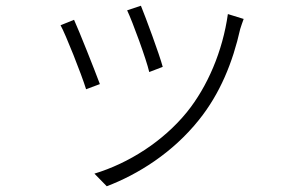

<svg xmlns="http://www.w3.org/2000/svg" viewBox="-20 -585 1040 669"><path d="M471 -565 423 -549C442 -509 490 -378 500 -334L547 -352C536 -394 487 -526 471 -565ZM829 -519 774 -536C756 -407 703 -283 631 -194C548 -92 428 -16 309 20L352 64C460 23 581 -52 673 -167C747 -259 791 -368 817 -484C820 -493 824 -506 829 -519ZM238 -516 191 -497C208 -467 264 -326 280 -274L328 -292C309 -343 255 -479 238 -516Z"/></svg>

Font: Noto Sans SC Light
Style: Regular
Weight: 300
Designer: Ryoko NISHIZUKA 西塚涼子 (kana, bopomofo & ideographs); Paul D. Hunt (Latin, Greek & Cyrillic); Sandoll Communications 산돌커뮤니
Foundry: Adobe
Version: Version 2.004;hotconv 1.0.118;makeotfexe 2.5.65603